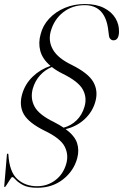

<svg xmlns="http://www.w3.org/2000/svg" viewBox="-22 -730 597 931"><path d="M159 180.5Q114 180.5 89.8 167.5Q65.5 154.5 54.2 141.5Q43 128.5 37 128.5Q34.5 128.5 26.5 140.8Q18.5 153 11 165Q3.5 177 1.5 177Q-2 177 -1.5 173.5L11.5 19.5Q12 15.5 14.5 15Q18.5 14.5 18.5 18Q23.5 103.5 62 138.2Q100.5 173 157.5 173Q207.5 173 246 144Q284.5 115 299 65Q312 20.5 291.5 -19.5Q271 -59.5 194.5 -96Q117 -134.5 93.5 -176Q70 -217.5 85 -272Q99 -322 136.2 -358Q173.5 -394 223 -410.5Q184 -443.5 173.5 -482.8Q163 -522 175 -564Q185.5 -606.5 216.5 -639.8Q247.5 -673 292.2 -691.8Q337 -710.5 389.5 -710.5Q445 -710.5 482.5 -691.2Q520 -672 538.2 -641Q556.5 -610 555 -574Q553.5 -534.5 528 -534.5Q520 -534.5 513.5 -540.8Q507 -547 506 -560L501.5 -594.5Q484 -705 388.5 -705Q329 -705 284.8 -670.8Q240.5 -636.5 224 -578Q211 -530.5 235 -489Q259 -447.5 325.5 -415.5Q406.5 -375 430.5 -332.5Q454.5 -290 441 -239.5Q428 -189.5 389.2 -153Q350.5 -116.5 296.5 -104Q340 -71.5 351.5 -37Q363 -2.5 352.5 37Q336 98.5 284 139.5Q232 180.5 159 180.5ZM240 -138Q266.5 -124.5 286.5 -111Q322.5 -120.5 349.2 -146.5Q376 -172.5 387.5 -212Q401 -256.5 379.5 -296Q358 -335.5 280 -373.5Q251 -388 229.5 -405Q197 -392 172.2 -364.8Q147.5 -337.5 136.5 -298.5Q124.5 -252 145.8 -212.8Q167 -173.5 240 -138Z"/></svg>

Font: Fraunces 144pt Light
Style: Italic
Weight: 300
Italic angle: -16°
Version: Version 1.000;[0bf87f6ff]